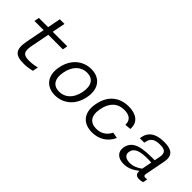

<svg xmlns="http://www.w3.org/2000/svg" viewBox="93 -1477 2294 2294"><g transform="rotate(45 1240.0 -330.0)"><path d="M359 8.5C404 8.5 453 1.5 494.5 -10.5L508 -80C467 -69.5 423 -62 377 -62C280.5 -62 251.5 -92.5 274.5 -211L320 -444H566L578 -507H332L364.5 -672.5H286L254 -507H98L86 -444H241.5L195 -205C162.5 -37.5 216 9 359 8.5Z M1174 -247C1208 -422.5 1112.5 -519 975 -519C841.5 -519 720 -432.5 686 -259C652 -83.5 748 12 885 12C1019 12 1140 -73.5 1174 -247ZM1093.5 -253C1067.5 -120.5 988.5 -54.5 891.5 -54.5C794.5 -54.5 740.5 -120.5 766 -253C792 -385.5 871.5 -452.5 968.5 -452.5C1065.5 -452.5 1119 -385.5 1093.5 -253Z M1771 -152 1695.5 -166C1658 -90.5 1595.5 -54.5 1519.5 -54.5C1415.5 -54.5 1360 -119.5 1386.5 -255C1411.5 -382.5 1484.5 -452.5 1598 -452.5C1678.5 -452.5 1735 -419.5 1731.5 -335L1808.5 -341.5C1818 -462 1730 -519 1607.5 -519C1453.5 -519 1340 -434 1306.5 -261C1272 -84.5 1362.5 12 1511.5 12C1629.5 12 1723.5 -45.5 1771 -152Z M2206.5 -519C2055.5 -519 1988.5 -457 1972 -370.5L1966.5 -343.5H2041.5L2047 -366.5C2062.5 -442.5 2120.5 -460 2190 -460.5C2264 -461.5 2310.5 -443.5 2292.5 -352.5L2279 -283.5C2082 -284 1935 -272 1908 -131.5C1891 -43.5 1949 12 2045.5 12C2133 12 2192 -29 2232.5 -60H2240.5C2236.5 -22 2250.5 9.5 2307 9.5C2323.5 9.5 2343.5 6.5 2366 0L2377.5 -58C2327 -49.5 2314 -59.5 2321.5 -98L2371 -352.5C2395 -477 2328 -519 2206.5 -519ZM1990.5 -137.5C2006 -216 2081 -237 2217 -237C2232 -237 2251 -236 2269.5 -234.5L2244.5 -106.5C2198.5 -73 2149 -49 2088.5 -49C2021.5 -49 1980 -82 1990.5 -137.5Z"/></g></svg>

Font: Monaspace Neon Light
Style: Italic
Weight: 300
Italic angle: -11°
Designer: Riley Cran & the Lettermatic Team
Foundry: Lettermatic
Version: Version 1.200 (Monaspace Neon)